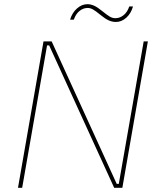

<svg xmlns="http://www.w3.org/2000/svg" viewBox="-20 -898 761 918"><path d="M188 -700H227L538 -19H548L667 -700H687L565 0H526L215 -681H205L86 0H66ZM398 -878Q414 -878 430.5 -870.5Q447 -863 470 -844Q491 -827 504 -819Q517 -811 532 -811Q553 -811 571 -825.5Q589 -840 598 -867H616Q606 -833 583.5 -813Q561 -793 534 -793Q517 -793 500 -800.5Q483 -808 460 -827L455 -831Q438 -845 425 -852.5Q412 -860 399 -860Q378 -860 360 -845.5Q342 -831 333 -804H315Q325 -837 348 -857.5Q371 -878 398 -878Z"/></svg>

Font: Fixel Italic Variable 20240409 Display Thin
Style: Italic
Weight: 100
Italic angle: -10°
Designer: AlfaBravo + MacPaw
Foundry: Kyrylo Tkachov, Marchela Mozhyna, Serhii Makarenko, Maria Weinstein, Zakhar Kryvoshyya
Version: Version 1.211;Glyphs 3.2 (3225)